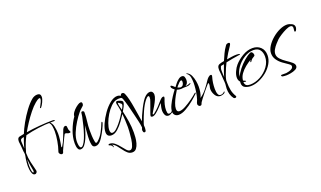

<svg xmlns="http://www.w3.org/2000/svg" viewBox="-67 -857 2312 1385"><g transform="rotate(-20 1089.0 -164.5)"><path d="M48 57Q35 57 28.5 43Q22 29 20 12Q18 -5 18 -14Q18 -28 19.5 -43Q21 -58 23 -72Q24 -78 26 -87Q28 -96 28 -102Q28 -114 25 -127Q24 -144 22.5 -161Q21 -178 19 -194Q18 -197 18 -200Q18 -203 18 -206Q18 -232 34.5 -236.5Q51 -241 71 -244Q84 -277 107.5 -319.5Q131 -362 160 -401Q189 -440 216 -462Q224 -469 235.5 -473.5Q247 -478 258 -478Q284 -478 284 -452Q284 -436 273 -413Q262 -390 252 -379Q251 -378 247 -378Q244 -378 244 -380Q244 -381 250.5 -392Q257 -403 263.5 -417.5Q270 -432 270 -441Q270 -448 265 -448Q258 -448 246.5 -440.5Q235 -433 230 -428Q207 -409 181 -376.5Q155 -344 132.5 -309.5Q110 -275 95 -248Q142 -256 197 -260.5Q252 -265 299 -265Q302 -265 308 -264Q314 -263 314 -258Q314 -257 311.5 -256.5Q309 -256 307 -256H287Q241 -256 185 -248.5Q129 -241 85 -229Q58 -179 43 -122Q42 -121 40.5 -115Q39 -109 39 -108Q39 -72 47.5 -35.5Q56 1 65 36V39Q65 45 60 51Q55 57 48 57ZM38 -145Q43 -165 49.5 -184.5Q56 -204 63 -223Q50 -221 42.5 -217Q35 -213 35 -198Q35 -185 36.5 -172Q38 -159 38 -145ZM41 41Q43 41 44 37Q45 33 45 32Q45 27 44 24Q39 2 36 -20.5Q33 -43 31 -65Q28 -40 28 -14Q28 -11 28.5 2.5Q29 16 32 28.5Q35 41 41 41Z M279 -13Q272 -13 266 -20Q260 -27 260 -34Q260 -37 262 -41Q273 -72 280 -112.5Q287 -153 287 -185Q287 -204 283.5 -225.5Q280 -247 264 -260Q261 -260 261 -264Q261 -265 263 -265Q266 -265 268 -263Q291 -249 297.5 -217.5Q304 -186 304 -162Q304 -139 301 -115Q298 -91 293 -68V-63Q293 -63 293.5 -61.5Q294 -60 295 -60Q297 -60 298 -62Q299 -64 300 -65Q315 -88 325.5 -115.5Q336 -143 346 -169Q348 -177 354.5 -186.5Q361 -196 371 -196Q379 -196 380.5 -188.5Q382 -181 382 -176Q382 -164 387 -155Q392 -146 392 -143Q392 -139 387 -138.5Q382 -138 380 -138Q373 -138 366.5 -141.5Q360 -145 353 -145Q350 -145 347 -142Q341 -132 336 -121Q331 -110 326 -100Q319 -84 310.5 -67Q302 -50 295 -33Q293 -27 291.5 -21.5Q290 -16 283 -13Z M528 16Q507 16 503 -4Q499 -24 499 -40Q499 -68 501.5 -95.5Q504 -123 506 -151Q502 -137 494.5 -112Q487 -87 476 -61Q465 -35 451 -17Q437 1 419 1Q407 1 401 -9Q395 -19 393.5 -32.5Q392 -46 392 -54Q392 -101 411 -151Q430 -201 456 -238Q456 -253 467.5 -269Q479 -285 495 -298Q511 -311 523 -316Q529 -318 534 -318Q539 -318 541.5 -314Q544 -310 544 -305Q544 -301 543 -296.5Q542 -292 539 -289Q530 -280 521.5 -273Q513 -266 504 -255Q484 -231 462.5 -197Q441 -163 426 -126.5Q411 -90 411 -58Q411 -54 412 -42.5Q413 -31 416.5 -21.5Q420 -12 427 -12Q436 -12 443.5 -22.5Q451 -33 455 -40Q466 -60 476 -90Q486 -120 494 -151Q502 -182 506 -204Q508 -211 509 -217.5Q510 -224 511 -231Q512 -234 512 -238.5Q512 -243 513 -247Q515 -253 522 -253Q527 -253 531 -250Q535 -247 535 -242V-240Q535 -206 530.5 -173Q526 -140 526 -105Q526 -85 527 -63Q528 -41 532 -20Q532 -17 534 -11Q536 -5 541 -5Q544 -5 547.5 -7.5Q551 -10 552 -11Q577 -32 595 -65.5Q613 -99 624 -129Q627 -134 629 -134Q632 -134 632 -129V-125Q627 -108 613 -79.5Q599 -51 582.5 -25.5Q566 0 551 9Q541 16 528 16Z M762 149Q742 149 727 136Q712 123 699 104.5Q686 86 672 69.5Q658 53 641 46Q649 54 649 63Q649 69 648 70Q647 69 642 59Q637 49 624 45Q618 45 618 41Q618 34 627 34Q648 34 665.5 48.5Q683 63 697.5 81.5Q712 100 725 114.5Q738 129 750 129Q765 129 773.5 108Q782 87 786 57.5Q790 28 791.5 2Q793 -24 793 -34Q793 -60 791.5 -85.5Q790 -111 788 -136Q776 -117 756 -89Q736 -61 712 -39.5Q688 -18 663 -18Q628 -18 628 -54Q628 -80 644 -116Q660 -152 685.5 -188Q711 -224 740.5 -247.5Q770 -271 797 -271Q809 -271 821.5 -264Q834 -257 834 -243Q834 -238 830 -238Q828 -238 825 -243Q823 -248 817.5 -248.5Q812 -249 808 -249Q802 -249 796 -249Q790 -249 784 -247Q762 -243 739.5 -221Q717 -199 699 -169.5Q681 -140 670 -109.5Q659 -79 659 -58Q659 -49 662.5 -41Q666 -33 676 -33Q689 -33 705 -47Q721 -61 737.5 -81.5Q754 -102 767 -121.5Q780 -141 786 -151Q785 -162 783 -173Q781 -184 779 -194Q778 -201 775.5 -208.5Q773 -216 773 -224Q773 -237 783 -237Q790 -237 803 -232.5Q816 -228 820 -223Q824 -220 824 -214Q824 -201 814 -181.5Q804 -162 797 -151Q807 -110 813.5 -68Q820 -26 820 17Q820 31 818.5 53Q817 75 811 97Q805 119 793.5 134Q782 149 762 149ZM795 -165Q799 -172 804.5 -182.5Q810 -193 810 -201Q810 -203 808 -207Q804 -210 796.5 -216Q789 -222 784 -223V-218Q784 -205 788 -191.5Q792 -178 795 -165Z M894 43Q887 43 884.5 36Q882 29 882 24Q882 19 884.5 13Q887 7 888 3Q885 -23 879 -48.5Q873 -74 867 -99Q858 -137 848.5 -173.5Q839 -210 826 -246Q823 -254 823 -261Q823 -267 826.5 -272.5Q830 -278 837 -278Q845 -278 849.5 -273.5Q854 -269 856 -263Q864 -245 871 -216Q878 -187 883.5 -153.5Q889 -120 894 -89.5Q899 -59 902 -38Q907 -53 917.5 -77Q928 -101 941 -126.5Q954 -152 967.5 -173Q981 -194 993 -203Q1000 -209 1009 -213.5Q1018 -218 1028 -218Q1040 -218 1046.5 -209.5Q1053 -201 1053 -189Q1053 -174 1044 -153.5Q1035 -133 1023 -112.5Q1011 -92 1002 -77.5Q993 -63 993 -60Q993 -57 997 -57Q999 -57 1001 -58Q1003 -59 1004 -60Q1026 -77 1044.5 -96.5Q1063 -116 1081 -137Q1085 -142 1092.5 -147.5Q1100 -153 1107 -153Q1114 -153 1114 -147Q1114 -143 1112 -137Q1104 -118 1098.5 -96Q1093 -74 1093 -53Q1093 -46 1095 -34.5Q1097 -23 1108 -23Q1122 -23 1129.5 -34Q1137 -45 1141 -45Q1142 -45 1142 -43Q1142 -33 1125.5 -22Q1109 -11 1099 -11Q1080 -11 1072.5 -26.5Q1065 -42 1065 -58Q1065 -72 1068 -86.5Q1071 -101 1075 -116Q1066 -107 1050 -89.5Q1034 -72 1016.5 -58Q999 -44 986 -44Q983 -44 978.5 -46Q974 -48 974 -52Q974 -58 981.5 -78.5Q989 -99 997 -121Q1005 -143 1008 -152Q1014 -166 1014 -181Q1014 -184 1013 -188.5Q1012 -193 1007 -193Q1001 -193 994 -186Q987 -179 983 -174Q961 -146 942 -103Q923 -60 912 -27Q911 -25 908.5 -16.5Q906 -8 906 -6Q906 -2 906.5 3.5Q907 9 907 14Q907 20 905 31.5Q903 43 894 43Z M1169 9Q1152 9 1141 -1Q1130 -11 1130 -28Q1130 -50 1143 -77.5Q1156 -105 1173 -131Q1190 -157 1203 -173Q1196 -178 1188.5 -186Q1181 -194 1181 -202Q1181 -208 1186 -208Q1191 -208 1200.5 -199.5Q1210 -191 1214 -187Q1221 -197 1232 -210.5Q1243 -224 1256.5 -234.5Q1270 -245 1283 -245Q1298 -245 1302 -232.5Q1306 -220 1306 -209Q1306 -181 1284 -169Q1300 -169 1318 -177Q1320 -179 1323 -179Q1325 -179 1325 -177Q1325 -175 1323.5 -174Q1322 -173 1320 -171Q1310 -164 1295 -163.5Q1280 -163 1268 -163Q1264 -163 1258.5 -162Q1253 -161 1248 -161Q1240 -161 1232.5 -162Q1225 -163 1217 -166Q1208 -152 1195 -128.5Q1182 -105 1172.5 -80.5Q1163 -56 1163 -38Q1163 -14 1183 -14Q1202 -14 1230.5 -29.5Q1259 -45 1286.5 -65Q1314 -85 1328 -98Q1330 -99 1331.5 -100Q1333 -101 1334 -101Q1337 -101 1337 -98Q1337 -96 1334 -93Q1317 -76 1287.5 -51.5Q1258 -27 1226 -9Q1194 9 1169 9ZM1246 -173Q1261 -173 1268 -183Q1275 -193 1275 -207Q1275 -210 1274 -214.5Q1273 -219 1268 -219Q1262 -219 1253.5 -211Q1245 -203 1237.5 -194Q1230 -185 1226 -180Q1228 -179 1236 -176Q1244 -173 1246 -173Z M1336 1Q1329 1 1324 -5.5Q1319 -12 1319 -18Q1319 -22 1321 -28Q1330 -46 1336 -72Q1342 -98 1345 -125Q1348 -152 1348 -171Q1348 -190 1344.5 -212.5Q1341 -235 1325 -247Q1321 -249 1321 -251Q1321 -253 1323 -253Q1326 -253 1328 -251Q1346 -242 1355.5 -221Q1365 -200 1369 -176.5Q1373 -153 1373 -134Q1373 -115 1369.5 -92.5Q1366 -70 1357 -52Q1385 -71 1407.5 -99.5Q1430 -128 1448 -156Q1453 -164 1463 -173.5Q1473 -183 1483 -183Q1490 -183 1490 -174Q1490 -169 1488 -165Q1476 -125 1476 -78Q1476 -69 1477.5 -56Q1479 -43 1484.5 -33Q1490 -23 1503 -23Q1510 -23 1518 -26.5Q1526 -30 1530 -36Q1532 -38 1534 -38Q1535 -38 1535 -36Q1535 -26 1521 -21Q1507 -16 1499 -16Q1473 -16 1459 -40Q1445 -64 1445 -87Q1445 -96 1447.5 -105Q1450 -114 1450 -123Q1450 -125 1449.5 -129Q1449 -133 1446 -133Q1444 -133 1431 -118Q1418 -103 1401 -82Q1384 -61 1370.5 -43Q1357 -25 1354 -20Q1351 -13 1348 -6Q1345 1 1336 1Z M1592 34Q1586 34 1581 29Q1568 12 1562.5 -8Q1557 -28 1557 -49Q1557 -59 1558.5 -69Q1560 -79 1560 -86Q1560 -94 1559.5 -102.5Q1559 -111 1558 -119Q1557 -137 1555.5 -155Q1554 -173 1552 -191V-202Q1552 -228 1569 -234.5Q1586 -241 1607 -244Q1618 -270 1630 -295.5Q1642 -321 1658 -343Q1665 -356 1681 -356Q1691 -356 1691 -349Q1691 -344 1688 -339Q1685 -334 1682 -329Q1669 -310 1656 -289.5Q1643 -269 1632 -248Q1650 -251 1669 -254Q1688 -257 1707 -257Q1710 -257 1721 -256Q1732 -255 1732 -251Q1732 -248 1727 -247.5Q1722 -247 1720 -247Q1695 -243 1670.5 -239Q1646 -235 1621 -229Q1614 -216 1604 -193Q1594 -170 1585.5 -146.5Q1577 -123 1575 -108V-91Q1575 -60 1580.5 -32Q1586 -4 1602 22Q1602 23 1602.5 23.5Q1603 24 1603 25Q1603 29 1599.5 31.5Q1596 34 1592 34ZM1569 -135Q1575 -158 1583 -179.5Q1591 -201 1599 -223Q1584 -220 1578 -219Q1572 -218 1568 -200Q1567 -196 1567 -191.5Q1567 -187 1567 -183Q1567 -171 1567.5 -159Q1568 -147 1569 -135Z M1727 -8Q1705 -8 1685 -17.5Q1665 -27 1665 -54Q1665 -57 1665.5 -60Q1666 -63 1666 -65Q1653 -78 1653 -100Q1653 -121 1664.5 -146Q1676 -171 1690 -187Q1715 -216 1753.5 -239Q1792 -262 1831 -262Q1869 -262 1893 -239Q1917 -216 1917 -177Q1917 -144 1899.5 -113.5Q1882 -83 1853.5 -59.5Q1825 -36 1792 -22Q1759 -8 1727 -8ZM1727 -20Q1767 -20 1806 -41Q1845 -62 1871 -97.5Q1897 -133 1897 -174Q1897 -206 1881.5 -226Q1866 -246 1833 -246Q1797 -246 1761.5 -224Q1726 -202 1702 -168.5Q1678 -135 1675 -98Q1685 -123 1707 -151Q1729 -179 1756 -202.5Q1783 -226 1806 -236Q1808 -236 1808.5 -236.5Q1809 -237 1810 -237Q1818 -237 1823 -228.5Q1828 -220 1828 -213V-209Q1828 -207 1824 -203Q1812 -196 1805.5 -191Q1799 -186 1791 -173Q1788 -170 1787 -170Q1784 -170 1784 -174Q1784 -177 1786.5 -180.5Q1789 -184 1790 -187Q1769 -175 1746 -156.5Q1723 -138 1706.5 -115Q1690 -92 1688 -65Q1690 -64 1699 -60Q1708 -56 1708 -54Q1708 -53 1706 -52Q1704 -51 1703 -51Q1699 -51 1695 -52Q1691 -53 1687 -54Q1688 -35 1698 -27.5Q1708 -20 1727 -20Z M1994 7Q1990 7 1976.5 6Q1963 5 1961 1L1958 -6Q1958 -8 1962 -8.5Q1966 -9 1967 -9H2000Q2009 -10 2022 -13.5Q2035 -17 2045 -24Q2055 -31 2055 -42Q2055 -49 2050 -54Q2045 -59 2040 -62Q2020 -75 1997.5 -91.5Q1975 -108 1960 -130Q1945 -152 1945 -179Q1945 -206 1962.5 -233.5Q1980 -261 2007.5 -284.5Q2035 -308 2065.5 -322Q2096 -336 2122 -336Q2139 -336 2158.5 -326.5Q2178 -317 2178 -297Q2178 -291 2173.5 -279.5Q2169 -268 2161 -268Q2159 -268 2158.5 -271.5Q2158 -275 2158 -276Q2158 -282 2159 -287.5Q2160 -293 2160 -298Q2160 -316 2142 -316Q2128 -316 2106 -305.5Q2084 -295 2063 -281.5Q2042 -268 2031 -258Q2020 -247 2006 -231.5Q1992 -216 1982 -198.5Q1972 -181 1972 -164Q1972 -143 1989 -125Q2006 -107 2028.5 -92Q2051 -77 2068 -63Q2085 -49 2085 -34Q2085 -18 2067.5 -9Q2050 0 2028.5 3.5Q2007 7 1994 7Z"/></g></svg>

Font: Sassy Frass
Style: Regular
Weight: 400
Designer: Robert E. Leuschke
Foundry: Robert E. Leuschke
Version: Version 1.010; ttfautohint (v1.8.3)